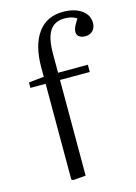

<svg xmlns="http://www.w3.org/2000/svg" viewBox="-119 -846 649 915"><g transform="rotate(-15 205.0 -388.5)"><path d="M125 4.9 117.2 0V-472.2H42V-499L117.2 -506.8V-553.2Q117.2 -662.1 160.9 -722.2Q204.6 -782.2 284.2 -782.2Q341.3 -782.2 375.7 -758.1Q410.2 -733.9 410.2 -693.8Q410.2 -670.9 396.2 -656.5Q382.3 -642.1 359.9 -642.1Q340.3 -642.1 329.1 -650.4Q317.9 -658.7 317.9 -673.8Q317.9 -685.5 323.5 -698Q329.1 -710.4 344.2 -733.9Q320.8 -750 284.2 -750Q234.9 -750 211.4 -714.1Q188 -678.2 188 -601.1V-507.8H335V-472.2H188V0Z"/></g></svg>

Font: Literata Light
Style: Regular
Weight: 300
Designer: Latin by Veronika Burian and Jose Scaglione. Greek by Irene Vlachou. Cyrillic by Vera Evstafieva.
Foundry: TypeTogether
Version: Version 3.021